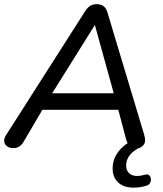

<svg xmlns="http://www.w3.org/2000/svg" viewBox="-20 -697 774 913"><path d="M8 -53.3 385.1 -644.1Q396.6 -661.5 409 -669.4Q421.5 -677.3 440.5 -677.3Q460.2 -677.3 472.6 -667.6Q485 -658 490.7 -638.7L665.7 -55.9Q675.1 -25.4 663.7 -9.1Q652.3 7.3 628.8 7.3Q608.9 7.3 596.9 -3.4Q584.8 -14.1 579.1 -36.7L537.2 -195.2L571.3 -175H149L192.3 -193.3L92.1 -22.5Q74.3 7.3 43.4 7.3Q26 7.3 14.2 -1Q2.5 -9.3 0.2 -23.3Q-2 -37.4 8 -53.3ZM217.6 -236.8 195.2 -253.4H550.2L525.8 -235.5L431.4 -577.3H430.6ZM515.6 105.1Q515.6 59 543.8 22.9Q571.9 -13.3 623.5 -35.8L651.6 2.1Q616.9 16.2 598.3 39.3Q579.7 62.3 579.7 89.8Q579.7 112.7 593.7 126.3Q607.7 139.8 632.2 139.8Q649.6 139.8 668.1 134.1Q684.7 128.8 692.4 139.6Q700.1 150.3 696.7 165Q693.3 179.7 680.7 184.6Q666.4 189.6 649.1 192.4Q631.7 195.3 615.9 195.3Q567.7 195.3 541.6 170.3Q515.6 145.4 515.6 105.1Z"/></svg>

Font: SN Pro Thin
Style: Italic
Weight: 200
Italic angle: -9°
Designer: Tobias Whetton
Foundry: Supernotes
Version: Version 1.003;Glyphs 3.3 (3324)